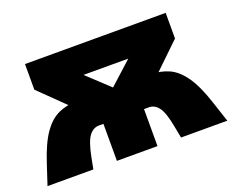

<svg xmlns="http://www.w3.org/2000/svg" viewBox="-94 -702 1042 858"><g transform="rotate(-20 426.5 -273.5)"><path d="M-1 0 31 -97Q59 -183 91.5 -229.5Q124 -276 164 -294Q204 -312 253 -312H600Q650 -312 689.5 -294Q729 -276 761.5 -229.5Q794 -183 822 -97L854 0H634L624 -52Q611 -124 592 -150Q573 -176 545 -176H522V0H329V-176H308Q280 -176 260.5 -150Q241 -124 227 -52L217 0ZM425 -314 533 -412H320ZM250 -270 91 -425V-547H760V-425L599 -270Z"/></g></svg>

Font: MOST Montserrat Black
Style: Regular
Weight: 900
Designer: Julieta Ulanovsky
Foundry: Julieta Ulanovsky
Version: Version 8.000;March 11, 2024;FontCreator 15.0.0.2926 64-bit